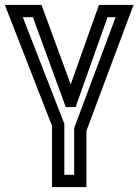

<svg xmlns="http://www.w3.org/2000/svg" viewBox="-87 -529 564 782"><path d="M265 208V4L444 -475L457 -509H421H334H316L310 -492L201 -185L88 -493L82 -509H65H-31H-67L-54 -475L125 -16V208V233H150H240H265V208ZM215 183H175V-21V-26L173 -30L6 -459H47L175 -109L181 -93H199H204H221L227 -110L351 -459H384L216 -10L215 -6V-1V183Z"/></svg>

Font: Gamestation DisplayOutline
Style: Regular
Weight: 400
Designer: Jonas Hecksher
Foundry: Jonas Hecksher, Playtypeª, e-types AS
Version: Version 1.003